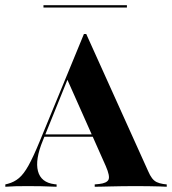

<svg xmlns="http://www.w3.org/2000/svg" viewBox="-30 -711 655 731"><path d="M133.1 -175.8Q103.2 -103.2 114.5 -59.7Q125.8 -16.1 177.4 -9.7L185.5 -8.9V0Q151.6 -1.6 125.8 -2Q100 -2.4 75 -2.4Q50 -2.4 30.6 -2Q11.3 -1.6 -9.7 0V-8.9L0 -11.3Q24.2 -17.7 42.3 -33.1Q60.5 -48.4 78.6 -81Q96.8 -113.7 121 -172.6L289.5 -581.5H298.4L533.9 -59.7Q541.1 -42.7 548.8 -32.7Q556.5 -22.6 566.5 -17.7Q576.6 -12.9 591.1 -10.5L604.8 -8.9V0Q593.5 -0.8 577 -1.2Q560.5 -1.6 539.5 -2Q518.5 -2.4 495.2 -2.4H483.1H477.4Q453.2 -2.4 431.5 -2Q409.7 -1.6 391.1 -1.2Q372.6 -0.8 357.3 -0.4Q341.9 0 330.6 0V-8.9L347.6 -10.5Q376.6 -13.7 383.1 -27Q389.5 -40.3 372.6 -79L223.4 -414.5L235.5 -429ZM132.3 -190.3 136.3 -199.2H372.6L376.6 -190.3ZM135.5 -682.3V-691.1H453.2V-682.3Z"/></svg>

Font: Playfair 144pt SemiCondensed ExtraBold
Style: Regular
Weight: 800
Width: 4
Designer: Claus Eggers Sørensen
Foundry: Claus Eggers Sørensen
Version: Version 2.203